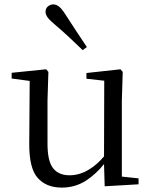

<svg xmlns="http://www.w3.org/2000/svg" viewBox="-20 -838 693 873"><path d="M261 15Q190 15 151 -29.5Q112 -74 113 -186L115 -470L33 -481V-507L190 -523L200 -511L196 -380V-185Q196 -105 221.5 -73Q247 -41 296 -41Q343 -41 386 -68Q422 -90 453 -127L454 -471L373 -480V-506L528 -523L538 -511L534 -380V-35L610 -27V0L456 9L453 -92Q418 -48 373 -18Q323 15 261 15ZM375 -624 356 -610Q326 -639 295 -668Q264 -697 232 -724Q209 -743 198 -757Q187 -771 187 -784Q187 -800 198 -809Q209 -818 222 -818Q236 -818 248.5 -808Q261 -798 277 -773Q302 -734 326.5 -697Q351 -660 375 -624Z"/></svg>

Font: Early Summer Mincho
Style: Regular
Weight: 400
Designer: GuiWonder
Version: Version 1.002